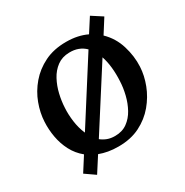

<svg xmlns="http://www.w3.org/2000/svg" viewBox="-198 -941 1156 1202"><g transform="rotate(-30 380.5 -340.5)"><path d="M159 102 87 52 152 -50Q108 -86 82.5 -135Q57 -184 47 -239.5Q37 -295 40 -350Q43 -413 67 -477.5Q91 -542 137 -596Q183 -650 250 -683Q317 -716 406 -716Q450 -716 487 -708Q524 -700 555 -685L618 -783L694 -734L630 -633Q687 -578 710.5 -501Q734 -424 730 -350Q727 -288 702.5 -224Q678 -160 632.5 -105.5Q587 -51 520.5 -17.5Q454 16 365 16Q325 16 291.5 10Q258 4 229 -7ZM225 -165 505 -605Q483 -627 454 -638Q425 -649 389 -648Q338 -647 301.5 -620Q265 -593 242 -550Q219 -507 207.5 -457.5Q196 -408 194 -362Q191 -316 198 -263.5Q205 -211 225 -165ZM379 -52Q431 -52 467.5 -78.5Q504 -105 527 -147Q550 -189 562 -238Q574 -287 576 -333Q579 -386 574 -433Q569 -480 556 -518L280 -86Q300 -70 324 -61Q348 -52 379 -52Z"/></g></svg>

Font: Lora
Style: Italic
Weight: 400
Italic angle: -3°
Designer: Olga Karpushina, Alexei Vanyashin (Cyrillic)
Foundry: Cyreal
Version: Version 3.008